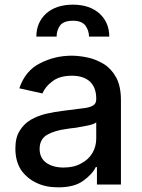

<svg xmlns="http://www.w3.org/2000/svg" viewBox="-20 -792 609 824"><path d="M137 -7Q96 -26 70 -63Q46 -101 46 -154Q46 -202 64 -230Q82 -260 112 -278Q144 -296 179 -304Q213 -312 255 -317L334 -327Q364 -330 379 -339Q393 -347 393 -366V-369Q393 -415 367 -441Q339 -467 289 -467Q235 -467 205 -443Q175 -421 162 -391L63 -413Q88 -488 151 -520Q214 -553 288 -553Q319 -553 357 -545Q390 -538 426 -517Q458 -497 479 -459Q499 -421 499 -362V0H396V-75H391Q377 -45 337 -16Q299 12 230 12Q176 12 137 -7ZM329 -91Q361 -108 377 -136Q393 -164 393 -197V-267Q386 -260 360 -254Q342 -250 307 -244Q279 -241 262 -238Q216 -232 183 -214Q150 -195 150 -153Q150 -114 179 -93Q208 -73 253 -73Q298 -73 329 -91ZM178 -734Q221 -772 293 -772Q364 -772 407 -734Q449 -695 449 -635H362Q362 -661 346 -683Q330 -703 293 -703Q254 -703 238 -683Q223 -662 223 -635H136Q136 -695 178 -734Z"/></svg>

Font: Sinter Medium
Style: Regular
Weight: 500
Foundry: Adobe & rsms
Version: Version 1.000